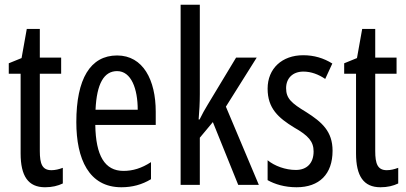

<svg xmlns="http://www.w3.org/2000/svg" viewBox="-20 -780 1714 810"><path d="M197 -62C158 -62 148 -89 148 -143V-469H238V-537H148V-658H93L71 -535L17 -513V-469H67V-133C67 -37 99 10 170 10C200 10 224 4 245 -6V-72C229 -66 213 -62 197 -62Z M474 -546C361 -546 302 -447 302 -265C302 -109 355 10 492 10C538 10 579 -1 617 -24V-96C577 -70 540 -59 501 -59C422 -59 384 -123 382 -253H637V-309C637 -442 584 -546 474 -546ZM474 -480C534 -480 561 -405 561 -317H383C388 -428 419 -480 474 -480Z M823 -383V-760H742V0H823V-199L878 -265L985 0H1072L933 -330L1063 -537H976L856 -338C844 -319 833 -298 822 -276H818C821 -311 823 -346 823 -383Z M1383 -144C1383 -226 1338 -265 1272 -307C1209 -345 1187 -365 1187 -408C1187 -450 1215 -478 1260 -478C1293 -478 1324 -466 1352 -447L1382 -512C1345 -535 1305 -547 1259 -547C1170 -547 1109 -491 1109 -406C1109 -323 1154 -283 1221 -242C1281 -208 1303 -183 1303 -141C1303 -92 1275 -63 1228 -63C1184 -63 1138 -80 1109 -104V-20C1139 -3 1181 10 1231 10C1327 10 1383 -45 1383 -144Z M1612 -62C1573 -62 1563 -89 1563 -143V-469H1653V-537H1563V-658H1508L1486 -535L1432 -513V-469H1482V-133C1482 -37 1514 10 1585 10C1615 10 1639 4 1660 -6V-72C1644 -66 1628 -62 1612 -62Z"/></svg>

Font: Noto Sans Ethiopic ExtCond
Style: Regular
Weight: 400
Width: 2
Designer: Monotype Design Team
Foundry: Monotype Imaging Inc.
Version: Version 2.102